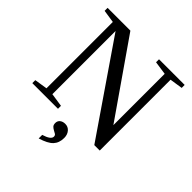

<svg xmlns="http://www.w3.org/2000/svg" viewBox="-229 -811 1181 1181"><g transform="rotate(45 361.0 -221.0)"><path d="M564 -616.2 476.1 -628.9V-654.8H699.2V-628.9L615.2 -616.2V0H567.9L164.1 -588.9V-39.1L252 -25.9V0H28.8V-25.9L112.8 -39.1V-616.2L28.8 -628.9V-654.8H227.1L564 -169.9ZM406.2 99.6Q406.2 142.6 381.8 168.7Q357.4 194.8 296.9 212.9V182.1Q355.5 164.6 355.5 138.7Q355.5 127.4 347.2 122.1Q338.9 116.7 328.6 111.6Q318.4 106.4 310.1 98.4Q301.8 90.3 301.8 73.7Q301.8 55.2 315.2 44.4Q328.6 33.7 349.6 33.7Q374.5 33.7 390.4 52.5Q406.2 71.3 406.2 99.6Z"/></g></svg>

Font: Times New Roman
Style: Regular
Weight: 400
Designer: Steve Matteson
Foundry: Ascender Corporation
Version: Version 2.00.3